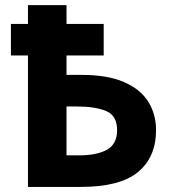

<svg xmlns="http://www.w3.org/2000/svg" viewBox="-20 -734 678 754"><path d="M241.2 -713.9V-640.1H387.2V-516.1H241.2V-439.9H300.8Q401.4 -439.9 466.1 -412.1Q530.8 -384.3 561.8 -335.2Q592.8 -286.1 592.8 -223.1Q592.8 -117.2 522.2 -58.6Q451.7 0 297.9 0H89.8V-516.1H22.9V-640.1H89.8V-713.9ZM279.8 -315.9H241.2V-124H292Q360.8 -124 400.4 -146.2Q439.9 -168.5 439.9 -223.1Q439.9 -279.8 397 -297.9Q354 -315.9 279.8 -315.9Z"/></svg>

Font: Open Sans
Style: Bold
Weight: 700
Designer: Monotype Design Team
Foundry: Monotype Imaging Inc.
Version: Version 3.000; ttfautohint (v1.8.4)